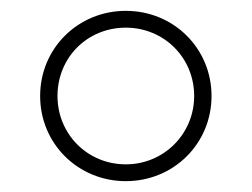

<svg xmlns="http://www.w3.org/2000/svg" viewBox="-20 -828 464 354"><path d="M212 -494C300 -494 370 -563 370 -651C370 -739 300 -808 212 -808C124 -808 54 -739 54 -651C54 -563 124 -494 212 -494ZM212 -525C141 -525 86 -581 86 -651C86 -722 141 -777 212 -777C282 -777 338 -722 338 -651C338 -581 282 -525 212 -525Z"/></svg>

Font: Barlow ExtraLight
Style: Regular
Weight: 275
Designer: Jeremy Tribby
Foundry: Tribby Type
Version: Version 1.422;hotconv 1.0.109;makeotfexe 2.5.65596